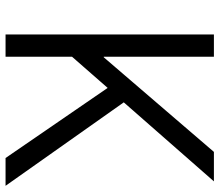

<svg xmlns="http://www.w3.org/2000/svg" viewBox="-68 -702 771 674"><g transform="rotate(90 317.0 -365.5)"><path d="M101.6 0Q101.6 -182.6 101.6 -731.4Q121.1 -731.4 179.7 -731.4Q179.7 -634.8 179.7 -344.7Q179.7 -344.7 181.6 -344.7Q264.6 -441.4 513.7 -731.4Q540 -731.4 617.2 -731.4Q547.9 -652.3 339.8 -415Q413.1 -311.5 632.8 0Q608.4 0 535.2 0Q473.6 -89.8 289.1 -358.4Q261.7 -327.1 179.7 -233.4Q179.7 -174.8 179.7 0Q160.2 0 101.6 0Z"/></g></svg>

Font: Gothic A1
Style: Regular
Weight: 400
Designer: HanYang I&C Co.,Ltd.
Version: Version 2.50